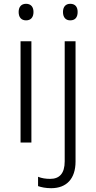

<svg xmlns="http://www.w3.org/2000/svg" viewBox="-20 -749 505 1009"><path d="M117 -729C92 -729 78 -713 78 -686C78 -658 92 -642 117 -642C142 -642 156 -658 156 -686C156 -713 142 -729 117 -729ZM311 -686C311 -658 325 -642 349 -642C375 -642 388 -658 388 -686C388 -713 375 -729 349 -729C325 -729 311 -713 311 -686ZM145 -532H88V0H145ZM249 240C330 240 377 190 377 100V-532H320V99C320 163 292 191 244 191C221 191 200 188 180 180V229C197 235 220 240 249 240Z"/></svg>

Font: Noto Sans Sinhala UI Light
Style: Regular
Weight: 300
Designer: Jelle Bosma - Monotype Design Team
Foundry: Monotype Imaging Inc.
Version: Version 2.006